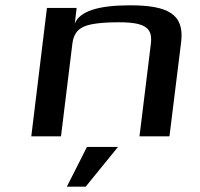

<svg xmlns="http://www.w3.org/2000/svg" viewBox="-20 -514 756 724"><path d="M470 -494C349 -494 280 -471 262 -425L269 -484H157L98 0H210L253 -350C257 -381 270 -402 295 -413C318 -424 363 -430 429 -430C458 -430 481 -428 499 -424C541 -414 554 -391 549 -350L506 0H619L663 -355C676 -461 613 -494 470 -494ZM425 40H308L232 190H303Z"/></svg>

Font: Gamestation Extended
Style: Italic
Weight: 400
Width: 7
Designer: Jonas Hecksher
Foundry: Jonas Hecksher, Playtypeª, e-types AS
Version: Version 1.003